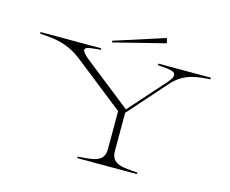

<svg xmlns="http://www.w3.org/2000/svg" viewBox="-116 -1033 1431 1197"><g transform="rotate(15 599.0 -434.0)"><path d="M474 -10V0H859V-10C765 -17 689 -16 689 -104V-350L908 -597C985 -683 1076 -683 1149 -690V-700H809V-690C901 -683 965 -683 891 -600L688 -372L390 -607C295 -682 351 -683 441 -690V-700H49V-690C121 -683 216 -686 324 -601L644 -349V-104C644 -16 568 -17 474 -10ZM828 -836 820 -868 494 -763 497 -753Z"/></g></svg>

Font: Sprat Extended Thin
Style: Regular
Weight: 100
Width: 9
Designer: Ethan Nakache
Foundry: Collletttivo
Version: Version 2.000;Glyphs 3.2 (3217)